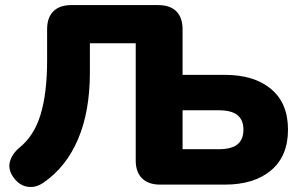

<svg xmlns="http://www.w3.org/2000/svg" viewBox="-20 -725 1177 754"><path d="M609 0Q563 0 538 -24.5Q513 -49 513 -95V-555H333V-440Q333 -288 286.5 -178.5Q240 -69 151 -8Q121 13 89 8.5Q57 4 34 -27Q11 -58 18.5 -88.5Q26 -119 55 -144Q114 -191 139.5 -275.5Q165 -360 165 -488V-610Q165 -656 189.5 -680.5Q214 -705 260 -705H601Q648 -705 672.5 -680.5Q697 -656 697 -610V-431H863Q978 -431 1044.5 -375.5Q1111 -320 1111 -216Q1111 -112 1044.5 -56Q978 0 863 0ZM697 -139H838Q889 -139 912.5 -158Q936 -177 936 -216Q936 -254 912.5 -273Q889 -292 838 -292H697Z"/></svg>

Font: Chiron GoRound TC H
Style: Regular
Weight: 900
Designer: Ryoko NISHIZUKA 西塚涼子 (kana, bopomofo & ideographs); Paul D. Hunt (Latin, Greek & Cyrillic); Sandoll Communications 산돌커뮤니
Foundry: Adobe
Version: Version 1.000;hotconv 1.1.1;makeotfexe 2.6.0